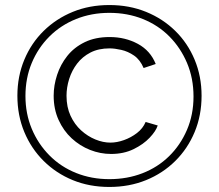

<svg xmlns="http://www.w3.org/2000/svg" viewBox="-20 -735 869 762"><path d="M414 7Q335 7 269 -20Q203 -47 153.5 -96Q104 -145 76.5 -211Q49 -277 49 -355Q49 -432 76.5 -498Q104 -564 153.5 -612.5Q203 -661 269 -688Q335 -715 414 -715Q493 -715 559.5 -688Q626 -661 675.5 -612.5Q725 -564 752.5 -498Q780 -432 780 -355Q780 -277 752.5 -211Q725 -145 675.5 -96Q626 -47 559.5 -20Q493 7 414 7ZM414 -24Q485 -24 545.5 -47.5Q606 -71 651 -115Q696 -159 722 -219.5Q748 -280 748 -352Q748 -424 722.5 -484.5Q697 -545 652.5 -590Q608 -635 547 -659.5Q486 -684 414 -684Q343 -684 282 -659.5Q221 -635 176 -590Q131 -545 106 -485Q81 -425 81 -354Q81 -284 106 -224Q131 -164 176 -118.5Q221 -73 282 -48.5Q343 -24 414 -24ZM421 -124Q378 -124 337.5 -140Q297 -156 264.5 -186Q232 -216 212.5 -259Q193 -302 193 -355Q193 -396 206.5 -437.5Q220 -479 247 -513Q274 -547 316 -567.5Q358 -588 415 -588Q477 -588 527 -561Q577 -534 598 -481L550 -465Q536 -498 512 -514.5Q488 -531 461.5 -537Q435 -543 415 -543Q371 -543 339 -526.5Q307 -510 286 -482.5Q265 -455 254.5 -421.5Q244 -388 244 -355Q244 -310 260 -275.5Q276 -241 302 -217.5Q328 -194 358.5 -181.5Q389 -169 418 -169Q444 -169 472 -179Q500 -189 523.5 -207Q547 -225 558 -251L606 -237Q599 -215 574 -188.5Q549 -162 510 -143Q471 -124 421 -124Z"/></svg>

Font: Raleway Thin Light
Style: Regular
Weight: 300
Version: Version 4.026